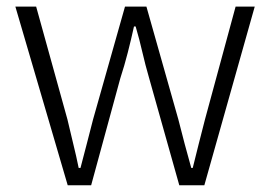

<svg xmlns="http://www.w3.org/2000/svg" viewBox="-20 -553 806 573"><path d="M182.1 0 25.9 -533.2H87.9L181.2 -196.8Q189.9 -158.7 198.7 -123.3Q207.5 -87.9 214.8 -51.8H220.2Q230 -87.9 239 -123.8Q248 -159.7 257.8 -196.8L353 -533.2H417L512.2 -196.8Q522 -158.7 531.2 -123.3Q540.5 -87.9 550.8 -51.8H555.2Q564 -87.9 573 -123.3Q582 -158.7 591.8 -196.8L683.1 -533.2H740.2L589.8 0H515.1L424.8 -320.8Q413.6 -359.4 405 -396.7Q396.5 -434.1 384.8 -474.1H379.9Q371.1 -434.1 361.3 -396Q351.6 -357.9 338.9 -318.8L252 0Z"/></svg>

Font: Source Han Sans CN Light
Style: Regular
Weight: 300
Designer: Ryoko NISHIZUKA  (kana, bopomofo & ideographs); Paul D. Hunt (Latin, Greek & Cyrillic); Sandoll Communications , Soo-you
Foundry: Adobe
Version: Version 2.000;hotconv 1.0.107;makeotfexe 2.5.65593